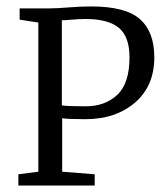

<svg xmlns="http://www.w3.org/2000/svg" viewBox="-20 -576 519 596"><path d="M37 0V-35L99 -43V-506L41 -515V-550H135Q156 -550 193 -553Q230 -556 263 -556Q370 -556 414.5 -516.5Q459 -477 459 -398Q459 -309 399 -257.5Q339 -206 245 -206Q191 -206 173 -209V-43L274 -35V0ZM172 -249Q186 -246 246 -246Q306 -246 344 -281.5Q382 -317 382 -398Q382 -462 349 -489.5Q316 -517 246 -517Q227 -517 203.5 -515Q180 -513 172 -513Z"/></svg>

Font: Aikya
Style: Regular
Weight: 400
Designer: Neelakash Kshetrimayum (Latin subset based on Merriweather by Eben Sorkin)
Foundry: Brand New Type
Version: Version 1.00 b005